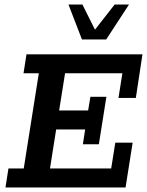

<svg xmlns="http://www.w3.org/2000/svg" viewBox="-20 -821 644 841"><path d="M4 0 17 -83H84L150 -500H83L96 -583H604L575 -392H499L516 -500H265L239 -337H366L376 -397H446L413 -189H343L353 -254H226L199 -83H467L485 -196H561L530 0ZM339 -648 280 -801H341L396 -691L482 -801H545L445 -648Z"/></svg>

Font: Rokkitt SemiBold SemiBold
Style: Italic
Weight: 600
Italic angle: -9°
Version: Version 3.103